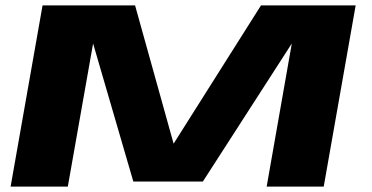

<svg xmlns="http://www.w3.org/2000/svg" viewBox="-20 -695 1385 715"><path d="M19.5 0 138.5 -675H483L626.5 -160L952 -675H1304.5L1185.5 0H973L1066.5 -532H1066L735.5 -19H476.5L327 -532H326.5L232.5 0Z"/></svg>

Font: Anybody UltraExpanded Regular
Style: Bold Italic
Weight: 700
Width: 9
Italic angle: -10°
Designer: Tyler Finck
Foundry: Etcetera Type Company
Version: Version 1.010; ttfautohint (v1.8.3) -l 8 -r 50 -G 200 -x 14 